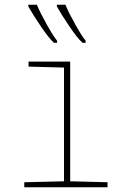

<svg xmlns="http://www.w3.org/2000/svg" viewBox="-20 -787 540 807"><path d="M340 -607V-616Q327 -630 298 -681.5Q269 -733 255 -767H219V-760Q236 -729 271.5 -676.5Q307 -624 327 -607ZM220 -607V-616Q207 -630 178 -681.5Q149 -733 135 -767H99V-760Q116 -729 151.5 -676.5Q187 -624 207 -607ZM432 0V-21L275 -25V-528H100V-507L249 -503V-25L82 -21V0Z"/></svg>

Font: Noto Sans Mono UI Condensed Thin
Style: Regular
Weight: 250
Width: 3
Designer: Monotype Design team
Foundry: Monotype Imaging Inc.
Version: 1.000